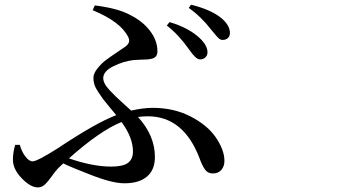

<svg xmlns="http://www.w3.org/2000/svg" viewBox="-20 -776 1540 820"><path d="M692.4 -667 704.1 -681.6Q787.1 -657.2 834 -612.3Q866.2 -581.1 866.2 -552.7Q866.2 -539.1 856.4 -530.3Q846.7 -521.5 833 -522.5Q816.4 -522.5 787.1 -565.4Q742.2 -628.9 692.4 -667ZM547.9 -128.9Q547.9 -188.5 499 -254.9Q407.2 -217.8 274.4 -99.6Q376 -64.5 455.1 -64.5Q505.9 -64.5 526.9 -80.6Q547.9 -96.7 547.9 -128.9ZM376 -732.4 384.8 -752.9Q485.4 -740.2 536.1 -711.9Q587.9 -686.5 620.1 -645Q652.3 -603.5 652.3 -556.6Q652.3 -543.9 646.5 -536.1Q640.6 -528.3 628.9 -525.4Q617.2 -522.5 606 -522Q594.7 -521.5 577.6 -521Q560.5 -520.5 550.8 -519.5Q507.8 -514.6 464.4 -493.2Q420.9 -471.7 420.9 -442.4Q420.9 -431.6 427.2 -418.9Q433.6 -406.2 449.2 -389.6Q464.8 -373 475.6 -362.8Q486.3 -352.5 509.8 -331.1Q533.2 -309.6 540 -303.7Q591.8 -315.4 631.8 -315.4Q721.7 -315.4 792.5 -279.3Q863.3 -243.2 899.4 -192.4Q938.5 -136.7 938.5 -88.9Q938.5 -66.4 925.8 -50.8Q913.1 -35.2 888.7 -35.2Q868.2 -35.2 856 -51.3Q843.8 -67.4 832 -100.6Q763.7 -279.3 611.3 -279.3Q589.8 -279.3 569.3 -276.4Q641.6 -197.3 641.6 -105.5Q641.6 -50.8 607.9 -22Q574.2 6.8 511.7 6.8Q462.9 6.8 379.9 -24.4Q286.1 -60.5 250 -78.1L228.5 -57.6Q217.8 -46.9 201.2 -23.4Q184.6 0 171.4 12.2Q158.2 24.4 141.6 24.4Q110.4 24.4 72.8 -14.6Q35.2 -53.7 35.2 -93.8Q35.2 -126 44.9 -157.2H64.5Q73.2 -127 88.9 -106.9Q104.5 -86.9 119.1 -86.9Q138.7 -86.9 226.6 -142.6Q390.6 -252 476.6 -284.2Q471.7 -290 449.7 -316.4Q427.7 -342.8 420.9 -352.1Q414.1 -361.3 400.9 -380.9Q387.7 -400.4 383.3 -414.6Q378.9 -428.7 378.9 -443.4Q378.9 -461.9 396 -483.4Q413.1 -504.9 431.2 -518.6Q449.2 -532.2 478.5 -551.8Q507.8 -571.3 515.6 -577.1Q540 -594.7 527.3 -618.2Q496.1 -682.6 376 -732.4ZM786.1 -742.2 795.9 -755.9Q879.9 -735.4 924.8 -699.2Q961.9 -668 961.9 -635.7Q961.9 -621.1 953.1 -613.3Q944.3 -605.5 930.7 -605.5Q925.8 -605.5 921.4 -607.4Q917 -609.4 912.1 -614.3Q907.2 -619.1 903.8 -623Q900.4 -627 893.1 -635.7Q885.7 -644.5 881.8 -649.4Q838.9 -705.1 786.1 -742.2Z"/></svg>

Font: Bpmf Zihi Serif SemiBold
Style: SemiBold
Weight: 600
Foundry: But Ko
Version: Version 1.320